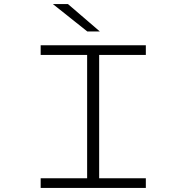

<svg xmlns="http://www.w3.org/2000/svg" viewBox="-20 -922 915 942"><path d="M179.5 0V-47.5H407.5V-652.5H179.5V-700H695.5V-652.5H466.5V-47.5H695.5V0ZM408.5 -767.5 239.5 -902H313.5L470 -767.5Z"/></svg>

Font: Trispace SemiExpanded ExtraLight
Style: Regular
Weight: 200
Width: 6
Designer: Tyler Finck
Foundry: Etcetera Type Company
Version: Version 1.210; ttfautohint (v1.8.3)